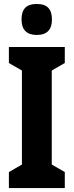

<svg xmlns="http://www.w3.org/2000/svg" viewBox="-20 -1003 373 972"><path d="M166 -983C113 -983 89 -957 89 -904C89 -853 115 -826 166 -826C218 -826 243 -853 243 -904C243 -956 220 -983 166 -983ZM308 -51V-132L242 -170V-646L308 -684V-765H25V-684L91 -646V-170L25 -132V-51Z"/></svg>

Font: Noto Sans Tamil UI ExtraCondensed ExtraBold
Style: Regular
Weight: 800
Width: 2
Designer: Jelle Bosma - Monotype Design Team
Foundry: Monotype Imaging Inc.
Version: Version 2.004